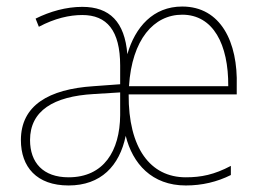

<svg xmlns="http://www.w3.org/2000/svg" viewBox="-20 -558 801 588"><path d="M538 -538C449 -538 394 -475 370 -392C362 -491 316 -537 232 -537C183 -537 133 -523 89 -501L99 -476C148 -502 193 -512 232 -512C307 -512 348 -465 348 -357V-300L266 -294C129 -285 44 -235 44 -129C44 -47 92 10 190 10C289 10 346 -50 365 -142C386 -57 445 10 549 10C599 10 645 -1 687 -22V-50C636 -23 596 -15 549 -15C440 -15 373 -105 374 -269H705V-295C709 -429 656 -538 538 -538ZM538 -513C633 -513 680 -422 679 -294H375C384 -437 451 -513 538 -513ZM267 -270 348 -275V-205C347 -96 298 -15 190 -15C112 -15 72 -60 72 -129C72 -219 144 -263 267 -270Z"/></svg>

Font: Noto Sans Arabic UI SmCn Th
Style: Regular
Weight: 100
Width: 4
Designer: Monotype Design Team, Nadine Chahine and Nizar Qandah
Foundry: Monotype Imaging Inc.
Version: Version 2.010